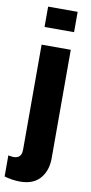

<svg xmlns="http://www.w3.org/2000/svg" viewBox="-122 -830 496 1050"><g transform="rotate(10 126.0 -304.5)"><path d="M70 180Q48 180 25.5 176.5Q3 173 -17 167V50Q-9 51 -1.5 52.5Q6 54 12 54Q26 54 36 49Q46 44 51.5 33.5Q57 23 57 5V-578H219V25Q219 93 181.5 136.5Q144 180 70 180ZM56 -676V-789H220V-676Z"/></g></svg>

Font: Oswald
Style: Bold
Weight: 700
Designer: Vernon Adams
Foundry: Vernon Adams
Version: Version 4.103;gftools[0.9.33.dev8+g029e19f]